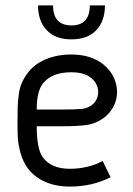

<svg xmlns="http://www.w3.org/2000/svg" viewBox="-20 -686 494 712"><path d="M121.1 -666H176.8Q176.8 -591.8 245.1 -591.8Q313 -591.8 313 -666H369.1Q369.1 -607.4 336.7 -573.7Q304.2 -540 245.1 -540Q186 -540 153.6 -573.7Q121.1 -607.4 121.1 -666ZM139.2 -102.1Q170.4 -60.1 238.8 -60.1Q306.2 -60.1 360.8 -88.9L390.1 -28.8Q322.3 5.9 238.8 5.9Q187.5 5.9 147.5 -11.7Q107.4 -29.3 83 -62Q64.9 -86.4 56.2 -118.7Q47.4 -150.9 46.1 -173.3Q44.9 -195.8 44.9 -238.8Q44.9 -275.9 45.7 -293.5Q46.4 -311 49.6 -335.2Q52.7 -359.4 60.3 -377.2Q67.9 -395 81.1 -413.1Q105 -446.8 147.9 -465.3Q190.9 -483.9 244.1 -483.9Q317.4 -483.9 363.8 -446.8Q412.6 -405.8 414.1 -346.2Q414.1 -314.9 400.1 -289.6Q386.2 -264.2 363.8 -248Q335 -227.5 303 -222.7Q271 -217.8 208 -217.8H116.2Q116.2 -132.8 139.2 -102.1ZM344.2 -346.2Q342.8 -377 317.9 -397Q292.5 -418 244.1 -418Q174.3 -418 141.1 -378.9Q116.2 -350.1 116.2 -279.8H208Q262.2 -279.8 283.7 -282.2Q305.2 -284.7 319.8 -295.9Q344.2 -314 344.2 -346.2Z"/></svg>

Font: Gidolinya
Style: Regular
Weight: 400
Version: Version 1.0.3